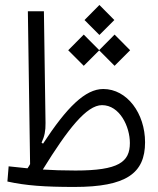

<svg xmlns="http://www.w3.org/2000/svg" viewBox="-20 -738 626 760"><path d="M274.4 2C480 2 554.2 -52.2 554.2 -174.8C554.2 -288.6 483.4 -385.7 388.7 -385.7C317.4 -385.7 244.6 -313.5 150.4 -169.4L144.5 -173.3C156.7 -199.2 160.6 -220.7 160.2 -251L153.8 -693.4H90.3L99.1 -88.4C96.2 -83 92.8 -77.1 88.9 -71.8C63 -74.2 38.6 -76.7 14.2 -79.6L9.3 -19.5C82.5 -3.4 155.8 2 274.4 2ZM149.4 -66.9C248.5 -227.1 322.8 -321.8 383.8 -321.8C454.1 -321.8 494.1 -236.8 494.1 -171.9C494.1 -96.7 449.7 -63 278.8 -63C229.5 -63 187.5 -64.5 149.4 -66.9ZM433.6 -477.5 495.1 -539.1 433.6 -601.1 372.6 -539.6 311.5 -601.1 250 -539.1 311.5 -477.5 372.6 -538.6ZM373.5 -599.6 432.6 -658.7 373.5 -718.3 314.5 -658.7Z"/></svg>

Font: Cascadia Mono Light
Style: Regular
Weight: 300
Monospace: yes
Designer: Aaron Bell
Foundry: Saja Typeworks
Version: Version 2404.023